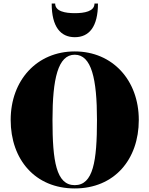

<svg xmlns="http://www.w3.org/2000/svg" viewBox="-20 -1049 839 1079"><path d="M290 -1029H270.5C270.5 -898 320.5 -840 400.5 -840C480.5 -840 530.5 -898 530.5 -1029H511C511 -985 454.5 -975 400.5 -975C346.5 -975 290 -985 290 -1029ZM400 10C622.5 10 760 -152.5 760 -375C760 -597.5 613 -760 400 -760C187 -760 40 -597.5 40 -375C40 -152.5 177.5 10 400 10ZM400 -741.5C494 -741.5 525 -607 525 -375C525 -143 504 -8.5 400 -8.5C296 -8.5 275 -143 275 -375C275 -607 306 -741.5 400 -741.5Z"/></svg>

Font: Bodoni* 11pt Fatface
Style: Regular
Weight: 900
Version: Version 2.3